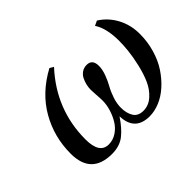

<svg xmlns="http://www.w3.org/2000/svg" viewBox="-102 -713 935 935"><g transform="rotate(-45 365.0 -246.0)"><path d="M603 -490.2 627.9 -502Q675.3 -472.2 702.6 -421.4Q730 -370.6 730 -308.1Q730 -253.9 715.3 -203.9Q700.7 -153.8 675.5 -115.7Q650.4 -77.6 618.4 -48.8Q586.4 -20 550.5 -5.1Q514.6 9.8 480 9.8Q379.4 9.8 376 -94.2Q342.3 -43.5 307.9 -16.8Q273.4 9.8 221.2 9.8Q79.1 9.8 79.1 -133.8Q79.1 -249 134.8 -345.7Q190.4 -442.4 300.8 -502L320.8 -490.2Q179.2 -336.4 179.2 -131.8Q179.2 -34.2 242.2 -34.2Q272 -34.2 297.4 -51Q322.8 -67.9 338.6 -94Q354.5 -120.1 363.3 -149.9Q372.1 -179.7 372.1 -207Q372.1 -222.2 370.1 -247.8Q368.2 -273.4 368.2 -284.2Q368.2 -299.8 371.8 -316.2Q375.5 -332.5 383.3 -348.6Q391.1 -364.7 405.8 -374.8Q420.4 -384.8 439.9 -384.8Q479 -384.8 479 -338.9Q479 -314.5 468.3 -285.4Q457.5 -256.3 444.6 -233.6Q431.6 -210.9 420.9 -179.7Q410.2 -148.4 410.2 -119.1Q410.2 -81.1 425.8 -55.9Q441.4 -30.8 478 -30.8Q514.2 -30.8 543.2 -56.9Q572.3 -83 588.9 -120.6Q605.5 -158.2 616.2 -205.1Q627 -252 630.9 -288.6Q634.8 -325.2 634.8 -354Q634.8 -443.4 603 -490.2Z"/></g></svg>

Font: Linguistics Pro
Style: Italic
Weight: 400
Italic angle: -12°
Designer: Stefan Peev, Context Ltd
Foundry: Stefan Peev, Context Ltd
Version: Version 001.000